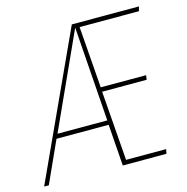

<svg xmlns="http://www.w3.org/2000/svg" viewBox="-123 -778 851 875"><g transform="rotate(-15 303.0 -340.5)"><path d="M603 -660.2H323.2L345.2 -370.1H559.1L556.2 -349.1H346.2L371.1 -21H560.1L556.2 0H350.1L335.9 -195.8H89.8L1 0H-21L292 -681.2H608.9ZM335 -216.8 303.2 -663.1 100.1 -216.8Z"/></g></svg>

Font: Fira Sans Compressed Thin
Style: Italic
Weight: 100
Width: 3
Italic angle: -8°
Designer: Carrois Corporate & Edenspiekermann AG
Foundry: Carrois Corporate GbR & Edenspiekermann AG
Version: Version 4.203;PS 004.203;hotconv 1.0.88;makeotf.lib2.5.64775